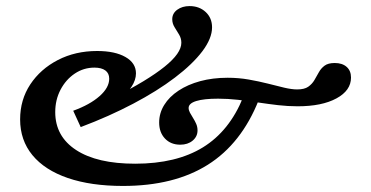

<svg xmlns="http://www.w3.org/2000/svg" viewBox="-20 -594 1209 625"><path d="M380.4 11.3Q276 11.3 200.8 -14.5Q125.6 -40.3 85.5 -89Q45.5 -137.7 45.5 -205.3Q45.5 -269.2 78.6 -319.3Q111.8 -369.4 168.5 -398.7Q225.3 -428 296.1 -428Q354.3 -428 388.4 -408.4Q422.6 -388.9 422.6 -355.1Q422.6 -333.7 408.1 -311.5Q393.6 -289.4 363.7 -264.9L349.2 -276Q405.4 -304.5 446.7 -329.5Q488 -354.6 515.5 -376.7Q543 -398.8 556.7 -418.3Q570.3 -437.8 570.3 -454.7Q570.3 -469.2 563 -481.3Q555.7 -493.4 548.2 -505.5Q540.7 -517.6 540.7 -531.4Q540.7 -550.4 556.9 -562.3Q573.2 -574.2 597.1 -574.2Q628.7 -574.2 649.5 -554.9Q670.3 -535.6 670.3 -505Q670.3 -469.1 638.7 -427.1Q607 -385.2 549.4 -341.4Q491.8 -297.6 413.7 -256.5Q335.6 -215.3 242.7 -180.3L218.3 -233.5Q272.8 -253.3 304.1 -281Q335.5 -308.7 335.5 -337.8Q335.5 -355.5 322.9 -364.7Q310.3 -373.9 287.5 -373.9Q252.3 -373.9 223.3 -354.4Q194.3 -334.9 177 -301.9Q159.8 -268.9 159.8 -229.2Q159.8 -149.9 228 -105.5Q296.2 -61.1 420 -61.1Q554 -61.1 640.5 -114.3Q727 -167.5 771.4 -277.3L822.1 -268Q765.9 -126.6 656.5 -57.7Q547 11.3 380.4 11.3ZM566.8 -123Q535.9 -123 517 -143Q498.1 -163 498.1 -195.2Q498.1 -225.9 514.6 -252.4Q531 -279 561.1 -298.9Q591.1 -318.8 631.9 -329.9Q672.6 -340.9 721 -340.9Q756.6 -340.9 789.6 -335.1Q822.5 -329.3 851.8 -321.9Q881 -314.4 905.3 -308.6Q929.6 -302.9 947.3 -302.9Q970.8 -302.9 983.3 -311.6Q995.9 -320.4 1003.4 -333.2Q1011 -346.1 1017.9 -358.7Q1024.8 -371.4 1036.4 -380.1Q1048 -388.9 1069.7 -388.9Q1094.1 -388.9 1108.3 -376.4Q1122.6 -363.8 1122.6 -341.5Q1122.6 -299.4 1075.2 -273.7Q1027.9 -248 948.7 -248Q917.5 -248 885.2 -251.7Q852.9 -255.5 820.1 -260.4Q787.3 -265.4 754.6 -269.1Q721.9 -272.8 689.8 -272.8Q643.4 -272.8 618.7 -265.1Q594 -257.4 594 -242.5Q594 -235.4 598.3 -227.2Q602.6 -219.1 608.5 -209.9Q614.4 -200.6 618.7 -190.8Q623 -180.9 623 -169.5Q623 -149.5 607.1 -136.2Q591.2 -123 566.8 -123Z"/></svg>

Font: Playfair 5pt SemiExpanded Light
Style: Regular
Weight: 300
Width: 6
Designer: Claus Eggers Sørensen
Foundry: Claus Eggers Sørensen
Version: Version 2.203